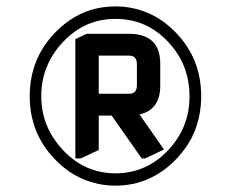

<svg xmlns="http://www.w3.org/2000/svg" viewBox="-20 -670 724 602"><path d="M289.6 -376H384.8Q409.2 -376 409.2 -402.3V-469.2Q409.2 -495.6 384.8 -495.6H289.6ZM216.3 -173.3V-547.4L251.5 -564H384.8Q482.4 -563.5 482.4 -470.7V-400.9Q482.4 -326.2 417.5 -311L494.1 -201.2L435.5 -173.3H424.3L330.1 -307.6H289.6V-199.7L233.4 -173.3ZM342.3 -610.8Q294.4 -610.8 253.9 -593.3Q213.4 -575.7 178.7 -539.6Q144.5 -503.9 127 -460.9Q109.4 -418 109.4 -370.6V-368.2Q109.4 -319.8 127 -276.4Q143.6 -235.8 178.7 -198.2Q212.9 -162.1 253.4 -144.5Q294.9 -126.5 342.3 -126.5Q389.6 -126.5 431.2 -144.5Q471.7 -162.1 506.3 -198.2Q540 -233.4 557.1 -275.9Q574.2 -318.4 574.2 -368.2Q574.2 -418.5 557.1 -461.4Q540.5 -503.4 506.3 -539.6Q472.7 -575.2 431.2 -593.3Q389.6 -610.8 342.3 -610.8ZM342.3 -649.9Q396 -649.9 444.8 -628.9Q491.7 -608.9 532.2 -566.9Q571.3 -526.4 591.3 -476.1Q610.8 -426.8 610.8 -368.2Q610.8 -311.5 591.3 -261.2Q572.8 -213.4 532.2 -170.9Q493.7 -130.4 444.8 -108.9Q397 -87.9 342.3 -87.9Q288.1 -87.9 239.3 -108.9Q192.4 -128.9 151.9 -170.9Q112.3 -211.9 92.8 -261.2Q73.2 -310.5 73.2 -368.2Q73.2 -426.8 92.8 -476.1Q112.3 -525.4 151.9 -566.9Q191.9 -608.4 239.3 -629.2Q286.6 -649.9 342.3 -649.9Z"/></svg>

Font: Nova Square
Style: Book
Weight: 400
Version: Version 2.000